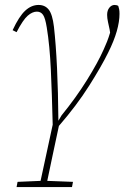

<svg xmlns="http://www.w3.org/2000/svg" viewBox="-20 -513 513 776"><path d="M47 243 51 222 144 218 193 -9Q190 -133 185.5 -231Q181 -329 169 -402Q163 -440 154 -453Q145 -466 129 -466Q111 -466 92 -449.5Q73 -433 47 -383L31 -391Q57 -447 82 -470Q107 -493 136 -493Q162 -493 177 -474Q192 -455 198 -405Q206 -334 210.5 -238Q215 -142 216 -25L229 -47Q287 -118 331.5 -189.5Q376 -261 399 -313Q406 -328 412.5 -344.5Q419 -361 425 -381L423 -394Q420 -408 416.5 -424Q413 -440 413 -453Q413 -471 422 -482Q431 -493 443 -493Q452 -493 458 -489Q460 -483 461.5 -476Q463 -469 463 -457Q463 -426 452 -387Q441 -348 417 -300Q390 -245 340 -166Q290 -87 218 -4Q203 65 192 118Q181 171 171 218L275 222L271 243Z"/></svg>

Font: Source Serif 4 SmText ExtraLight
Style: Italic
Weight: 200
Italic angle: -12°
Designer: Frank Grießhammer
Foundry: Adobe
Version: Version 4.005;hotconv 1.1.0;makeotfexe 2.6.0